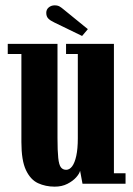

<svg xmlns="http://www.w3.org/2000/svg" viewBox="-20 -687 499 718"><path d="M184.5 11Q150.5 11 122.2 -2Q94 -15 77 -51Q60 -87 60 -155.5V-485H9V-523H195V-171Q195 -122.5 197.8 -96.5Q200.5 -70.5 207.8 -61.2Q215 -52 227.5 -52Q240 -52 249.8 -65Q259.5 -78 265.2 -104Q271 -130 271 -170V-485H227V-523H406V-39H449.5V0H288.5L279.5 -48.5Q277 -37.5 264.8 -23.8Q252.5 -10 232 0.5Q211.5 11 184.5 11ZM287 -552.5 183 -603Q168 -610 160.5 -617.8Q153 -625.5 153 -639Q153 -651.5 162.2 -659.2Q171.5 -667 184.5 -667Q195.5 -667 202.8 -662.8Q210 -658.5 217 -652.5L308.5 -578Z"/></svg>

Font: Imbue Thin 10pt ExtraBold
Style: Regular
Weight: 800
Version: Version 1.102